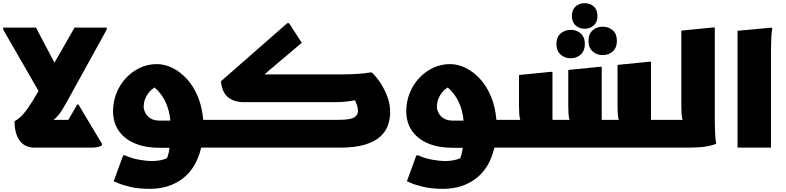

<svg xmlns="http://www.w3.org/2000/svg" viewBox="-32 -935 4975 1216"><path d="M188 0Q125 0 92.5 -44.5Q60 -89 60 -168Q78 -176 98.5 -195Q119 -214 145.5 -251.5Q172 -289 208 -352L212 -359L-12 -748V-760H196L313 -538L440 -760H644V-748L388 -284Q361 -235 342.5 -211.5Q324 -188 307 -176H401L457 -273H465L614 -24V-16Q604 -7 586.5 -3.5Q569 0 546 0Z M684 -231Q684 -291 705.5 -345Q727 -399 765 -440Q803 -481 853 -505Q903 -529 961 -529Q1011 -529 1060 -505Q1109 -481 1151 -435.5Q1193 -390 1220.5 -324.5Q1248 -259 1255 -176H1322V-20L1302 0H1242Q1212 129 1126 195Q1040 261 916 261Q846 261 795 249Q744 237 716 225Q688 213 688 213L748 49H760Q804 69 851.5 77Q899 85 928 85Q986 85 1026 67Q1030 56 1034.5 40Q1039 24 1042 1H976Q889 1 823 -26.5Q757 -54 720.5 -106Q684 -158 684 -231ZM982 -171H1047Q1041 -236 1016 -289.5Q991 -343 947 -381Q914 -360 896 -327.5Q878 -295 878 -259Q878 -242 888 -221Q898 -200 920.5 -185.5Q943 -171 982 -171Z M1282 0 1283 -156 1303 -176H2111Q2185 -176 2210 -190.5Q2235 -205 2235 -232Q2235 -251 2229 -269Q2223 -287 2216 -300Q2178 -293 2149 -290.5Q2120 -288 2091 -288H1511Q1453 -288 1414 -317.5Q1375 -347 1367 -420L1787 -788H1799L1879 -664L1643 -464H2135Q2186 -464 2233.5 -467Q2281 -470 2311 -476H2323Q2348 -453 2374.5 -414Q2401 -375 2420 -326.5Q2439 -278 2439 -224Q2439 -181 2424.5 -140.5Q2410 -100 2374.5 -68.5Q2339 -37 2277.5 -18.5Q2216 0 2121 0Z M2541 -231Q2541 -291 2562.5 -345Q2584 -399 2622 -440Q2660 -481 2710 -505Q2760 -529 2818 -529Q2868 -529 2917 -505Q2966 -481 3008 -435.5Q3050 -390 3077.5 -324.5Q3105 -259 3112 -176H3179V-20L3159 0H3099Q3069 129 2983 195Q2897 261 2773 261Q2703 261 2652 249Q2601 237 2573 225Q2545 213 2545 213L2605 49H2617Q2661 69 2708.5 77Q2756 85 2785 85Q2843 85 2883 67Q2887 56 2891.5 40Q2896 24 2899 1H2833Q2746 1 2680 -26.5Q2614 -54 2577.5 -106Q2541 -158 2541 -231ZM2839 -171H2904Q2898 -236 2873 -289.5Q2848 -343 2804 -381Q2771 -360 2753 -327.5Q2735 -295 2735 -259Q2735 -242 2745 -221Q2755 -200 2777.5 -185.5Q2800 -171 2839 -171Z M3139 0V-156L3159 -176H3263Q3258 -192 3256.5 -214Q3255 -236 3255 -264V-460L3455 -480H3467V-176H3575Q3570 -192 3568.5 -214Q3567 -236 3567 -264V-492L3767 -512H3779V-176H3887Q3882 -192 3880.5 -214Q3879 -236 3879 -264V-524L4079 -544H4091V-176H4197V0ZM3671 -753Q3637 -753 3613.5 -774Q3590 -795 3590 -834Q3590 -873 3613.5 -894Q3637 -915 3671 -915Q3705 -915 3728.5 -894Q3752 -873 3752 -834Q3752 -795 3728.5 -774Q3705 -753 3671 -753ZM3785 -586Q3748 -586 3721.5 -609.5Q3695 -633 3695 -676Q3695 -720 3721.5 -743Q3748 -766 3785 -766Q3823 -766 3849 -743Q3875 -720 3875 -676Q3875 -633 3849 -609.5Q3823 -586 3785 -586ZM3582 -566Q3545 -566 3518.5 -589.5Q3492 -613 3492 -656Q3492 -700 3518.5 -723Q3545 -746 3582 -746Q3620 -746 3646 -723Q3672 -700 3672 -656Q3672 -613 3646 -589.5Q3620 -566 3582 -566Z M4167 0V-156L4187 -176H4291Q4286 -192 4284.5 -214Q4283 -236 4283 -264V-741L4483 -761H4495V-192Q4495 -172 4495.5 -141Q4496 -110 4497.5 -80Q4499 -50 4503 -32V-24Q4473 -12 4431.5 -6Q4390 0 4327 0Z M4639 -740 4855 -760 4859 -752Q4855 -734 4853.5 -707Q4852 -680 4851.5 -652Q4851 -624 4851 -604V0H4639Z"/></svg>

Font: Kufam Black
Style: Italic
Weight: 900
Italic angle: -11°
Designer: Artur Schmal
Foundry: Original Type
Version: Version 1.301; ttfautohint (v1.8.3)